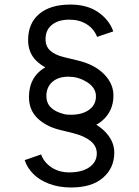

<svg xmlns="http://www.w3.org/2000/svg" viewBox="-20 -732 610 842"><path d="M88.3 -29.8 160.3 -54.7Q172.5 -20.5 205.3 1.7Q238.2 23.8 283.3 24Q339.3 24.2 371.9 1.3Q404.5 -21.5 404.5 -59.2Q404.5 -91.5 377.1 -113.7Q349.7 -135.8 301 -148L239.5 -163.2Q179.8 -178.5 143.4 -214.5Q107 -250.5 107 -306.3Q107 -379.5 155.6 -420.7Q204.2 -461.8 292.5 -461.8Q362.5 -461.8 408.7 -427.8Q454.8 -393.7 471.5 -341.5L409.3 -320Q395.7 -353.8 358.6 -374.8Q321.5 -395.7 279.8 -395.7Q235.2 -395.7 209.2 -372.5Q183.3 -349.3 183.3 -310.5Q183.3 -250.2 263.2 -231L325 -215.7Q398 -197.8 439.6 -155.8Q481.2 -113.7 481.2 -63.3Q481.2 4.7 431.8 47.4Q382.5 90.2 292.3 90.2Q237.8 90.2 195 73.8Q152.2 57.5 125.3 30Q98.5 2.5 88.3 -29.8ZM109.8 -285 156.7 -304.7Q165 -284 184.3 -266.8Q203.7 -249.7 231.3 -239.2Q259 -228.7 289.8 -228.7Q340.7 -228.7 370.8 -250.6Q400.8 -272.5 400.8 -309.2Q400.8 -370.5 297.3 -398.2L235.8 -414.2Q175.3 -430.3 139.3 -465.5Q103.3 -500.7 103.3 -556.5Q103.3 -629.7 151.9 -670.8Q200.5 -712 288.8 -712Q362.5 -712 410.8 -678.4Q459.2 -644.8 476.8 -594.3L405.7 -570.2Q392.8 -604.8 360.8 -625.3Q328.7 -645.8 283.7 -645.8Q235.7 -645.8 207.7 -623.1Q179.7 -600.3 179.7 -560.7Q179.7 -528.5 200.4 -509.8Q221.2 -491 259.7 -481.7L321.3 -466.7Q395.2 -449 436.3 -406.9Q477.5 -364.8 477.5 -313.3Q477.5 -245.3 428.2 -202.7Q378.8 -160 288.7 -160Q240.7 -160 203.3 -177.2Q166 -194.5 142.5 -223Q119 -251.5 109.8 -285Z"/></svg>

Font: Oak Sans Light
Style: Regular
Weight: 400
Designer: Erik Kennedy, Walven
Foundry: Erik Kennedy, Walven
Version: Version 1.100;Glyphs 3.1.2 (3151)